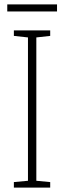

<svg xmlns="http://www.w3.org/2000/svg" viewBox="-20 -852 291 872"><path d="M239 -832H13V-800H239ZM208 0V-25L145 -31V-682L208 -689V-714H43V-689L107 -682V-31L43 -25V0Z"/></svg>

Font: Noto Sans Tamil Condensed ExtraLight
Style: Regular
Weight: 200
Width: 3
Designer: Jelle Bosma - Monotype Design Team
Foundry: Monotype Imaging Inc.
Version: Version 2.004